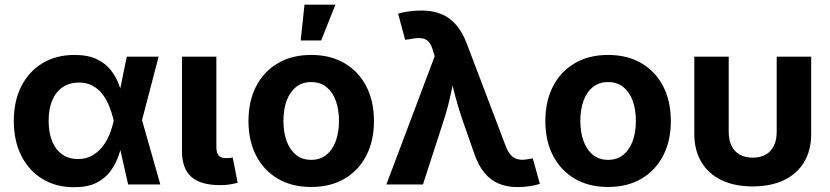

<svg xmlns="http://www.w3.org/2000/svg" viewBox="-20 -783 3524 815"><path d="M293.9 11.7Q217.3 11.7 159.7 -23.7Q102.1 -59.1 70.3 -122.3Q38.6 -185.5 38.6 -269.5Q38.6 -354 70.6 -417Q102.5 -480 160.6 -514.9Q218.8 -549.8 295.9 -549.8Q352.5 -549.8 389.9 -532.2Q427.2 -514.6 449.7 -486.3Q472.2 -458 484.4 -424.8Q496.6 -391.6 502.4 -360.4H547.9L582.5 -274.4L660.6 0H523.9L462.4 -272.5Q455.1 -303.7 443.6 -332.3Q432.1 -360.8 414.8 -383.3Q397.5 -405.8 372.8 -419.2Q348.1 -432.6 315.4 -432.6Q275.4 -432.6 246.3 -413.1Q217.3 -393.6 201.9 -357.4Q186.5 -321.3 186.5 -270.5Q186.5 -219.7 201.4 -183.3Q216.3 -147 244.4 -127.4Q272.5 -107.9 311 -107.9Q344.7 -107.9 370.1 -122.1Q395.5 -136.2 414.1 -159.4Q432.6 -182.6 444.3 -211.4Q456.1 -240.2 462.4 -269.5L518.1 -542.5H653.3L582 -269.5L547.4 -187.5H502Q495.1 -156.2 483.2 -121.8Q471.2 -87.4 449.2 -56.9Q427.2 -26.4 389.9 -7.3Q352.5 11.7 293.9 11.7Z M915.5 2.9Q831.1 2.9 791.7 -32.7Q752.4 -68.4 752.4 -141.6V-542.5H898.4V-160.6Q898.4 -134.8 907.7 -123.3Q917 -111.8 939.5 -111.8Q950.2 -111.8 956.5 -112.5Q962.9 -113.3 967.8 -114.7L988.8 -7.3Q977.1 -3.9 958 -0.5Q939 2.9 915.5 2.9Z M1300.8 10.7Q1219.2 10.7 1159.4 -24.4Q1099.6 -59.6 1067.1 -122.6Q1034.7 -185.5 1034.7 -269Q1034.7 -353.5 1067.1 -416.5Q1099.6 -479.5 1159.4 -514.6Q1219.2 -549.8 1300.8 -549.8Q1382.8 -549.8 1442.6 -514.6Q1502.4 -479.5 1534.9 -416.5Q1567.4 -353.5 1567.4 -269Q1567.4 -185.5 1534.9 -122.6Q1502.4 -59.6 1442.6 -24.4Q1382.8 10.7 1300.8 10.7ZM1300.8 -104.5Q1339.8 -104.5 1366 -126Q1392.1 -147.5 1405.5 -184.8Q1418.9 -222.2 1418.9 -269.5Q1418.9 -317.9 1405.5 -355Q1392.1 -392.1 1366 -413.3Q1339.8 -434.6 1300.8 -434.6Q1262.2 -434.6 1236.1 -413.3Q1210 -392.1 1196.5 -355Q1183.1 -317.9 1183.1 -269.5Q1183.1 -222.2 1196.5 -184.8Q1210 -147.5 1236.1 -126Q1262.2 -104.5 1300.8 -104.5ZM1256.3 -611.3 1272.5 -763.2H1403.8L1343.3 -611.3Z M1620.1 0 1825.2 -544.4 1818.4 -565.9Q1811.5 -592.8 1799.6 -605.7Q1787.6 -618.7 1768.1 -620.8Q1748.5 -623 1719.7 -616.7L1699.7 -614.3L1669.9 -725.1Q1687 -730.5 1714.1 -734.4Q1741.2 -738.3 1768.6 -738.3Q1815.4 -738.3 1851.8 -723.9Q1888.2 -709.5 1915.5 -678.2Q1942.9 -647 1961.9 -596.7L2126 -164.6Q2136.2 -137.2 2149.9 -123.3Q2163.6 -109.4 2181.4 -106.2Q2199.2 -103 2221.7 -107.4L2241.7 -110.8L2271.5 -2.4Q2255.4 2.9 2229.7 7.1Q2204.1 11.2 2177.2 11.2Q2133.3 11.2 2098.1 -3.2Q2063 -17.6 2036.6 -49.1Q2010.3 -80.6 1993.2 -130.9L1940.9 -280.3Q1922.9 -333.5 1909.7 -385.5Q1896.5 -437.5 1883.3 -495.6H1918Q1904.8 -438.5 1893.8 -385.7Q1882.8 -333 1866.2 -280.3L1775.4 0Z M2561 10.7Q2479.5 10.7 2419.7 -24.4Q2359.9 -59.6 2327.4 -122.6Q2294.9 -185.5 2294.9 -269Q2294.9 -353.5 2327.4 -416.5Q2359.9 -479.5 2419.7 -514.6Q2479.5 -549.8 2561 -549.8Q2643.1 -549.8 2702.9 -514.6Q2762.7 -479.5 2795.2 -416.5Q2827.6 -353.5 2827.6 -269Q2827.6 -185.5 2795.2 -122.6Q2762.7 -59.6 2702.9 -24.4Q2643.1 10.7 2561 10.7ZM2561 -104.5Q2600.1 -104.5 2626.2 -126Q2652.3 -147.5 2665.8 -184.8Q2679.2 -222.2 2679.2 -269.5Q2679.2 -317.9 2665.8 -355Q2652.3 -392.1 2626.2 -413.3Q2600.1 -434.6 2561 -434.6Q2522.5 -434.6 2496.3 -413.3Q2470.2 -392.1 2456.8 -355Q2443.4 -317.9 2443.4 -269.5Q2443.4 -222.2 2456.8 -184.8Q2470.2 -147.5 2496.3 -126Q2522.5 -104.5 2561 -104.5Z M3174.8 8.3Q3098.1 8.3 3042.7 -18.3Q2987.3 -44.9 2957.3 -95Q2927.2 -145 2927.2 -214.4V-542.5H3073.2V-223.6Q3073.2 -188.5 3085.2 -164.1Q3097.2 -139.6 3120.1 -126.7Q3143.1 -113.8 3175.3 -113.8Q3207.5 -113.8 3230.2 -126.7Q3252.9 -139.6 3264.9 -164.1Q3276.9 -188.5 3276.9 -223.6V-542.5H3423.3V-214.4Q3423.3 -145 3393.3 -95Q3363.3 -44.9 3307.6 -18.3Q3252 8.3 3174.8 8.3Z"/></svg>

Font: Inter 16pt
Style: Bold
Weight: 700
Version: Version 4.001;git-66647c0bb